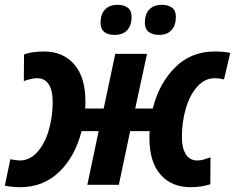

<svg xmlns="http://www.w3.org/2000/svg" viewBox="-31 -768 977 798"><path d="M-11 4 12 -106Q42 -101 51 -101Q93 -101 124.5 -136.5Q156 -172 172 -228Q188 -284 188 -344Q188 -392 171.5 -417.5Q155 -443 123 -443Q111 -443 96.5 -439.5Q82 -436 68 -431L69 -542Q103 -554 152 -554Q231 -554 277.5 -500.5Q324 -447 324 -347Q324 -325 323 -317H400L448 -544H580L531 -317H604Q630 -421 696.5 -487.5Q763 -554 861 -554Q899 -554 926 -548L900 -438Q880 -443 862 -443Q820 -443 788.5 -407.5Q757 -372 741 -316Q725 -260 725 -200Q725 -152 741.5 -126.5Q758 -101 789 -101Q802 -101 816 -105Q830 -109 844 -114L843 -2Q805 10 761 10Q682 10 636 -42.5Q590 -95 590 -195Q590 -219 591 -223H510L463 0H332L379 -223H308Q282 -119 216 -54.5Q150 10 53 10Q23 10 -11 4ZM387 -674Q387 -709 405.5 -728.5Q424 -748 458 -748Q484 -748 500 -736Q516 -724 516 -698Q516 -663 498 -643Q480 -623 445 -623Q387 -623 387 -674ZM571 -674Q571 -709 589.5 -728.5Q608 -748 642 -748Q668 -748 684 -736Q700 -724 700 -698Q700 -663 682 -643Q664 -623 630 -623Q603 -623 587 -635.5Q571 -648 571 -674Z"/></svg>

Font: Noto Sans Display
Style: Bold Italic
Weight: 700
Italic angle: -12°
Designer: Monotype Design team
Foundry: Monotype Imaging Inc.
Version: Version 1.000